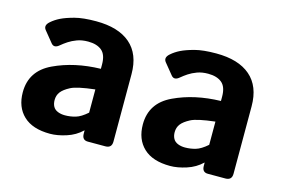

<svg xmlns="http://www.w3.org/2000/svg" viewBox="-75 -679 1246 847"><g transform="rotate(15 548.5 -256.0)"><path d="M39.1 -136.7Q39.1 -234.4 132.3 -278.3Q225.6 -322.3 345.2 -325.2V-344.7Q345.2 -389.6 322.8 -408.2Q300.3 -426.8 260.3 -426.8Q231.9 -426.8 210.2 -418.7Q188.5 -410.6 172.6 -400.1Q156.7 -389.6 144 -378.9Q121.6 -359.4 106.9 -377L66.4 -426.8Q51.3 -445.3 73.7 -464.8Q90.8 -480 113.5 -491.2Q136.2 -502.4 173.8 -512.5Q211.4 -522.5 271.5 -522.5Q373 -522.5 427.5 -475.6Q481.9 -428.7 481.9 -337.4V-29.3Q481.9 0 452.6 0H372.6Q346.2 0 346.2 -29.3V-43.9H345.2Q316.4 -16.1 276.1 -3.2Q235.8 9.8 202.1 9.8Q122.1 9.8 80.6 -29.5Q39.1 -68.8 39.1 -136.7ZM183.6 -139.6Q183.6 -122.6 190.4 -110.1Q197.3 -97.7 211.9 -91.8Q226.6 -85.9 244.6 -85.9Q269.5 -85.9 293 -92.8Q316.4 -99.6 345.2 -125V-231Q263.2 -221.7 235.4 -207Q207.5 -192.4 195.6 -176.8Q183.6 -161.1 183.6 -139.6Z M587.4 -136.7Q587.4 -234.4 680.7 -278.3Q773.9 -322.3 893.6 -325.2V-344.7Q893.6 -389.6 871.1 -408.2Q848.6 -426.8 808.6 -426.8Q780.3 -426.8 758.5 -418.7Q736.8 -410.6 720.9 -400.1Q705.1 -389.6 692.4 -378.9Q669.9 -359.4 655.3 -377L614.7 -426.8Q599.6 -445.3 622.1 -464.8Q639.2 -480 661.9 -491.2Q684.6 -502.4 722.2 -512.5Q759.8 -522.5 819.8 -522.5Q921.4 -522.5 975.8 -475.6Q1030.3 -428.7 1030.3 -337.4V-29.3Q1030.3 0 1001 0H920.9Q894.5 0 894.5 -29.3V-43.9H893.6Q864.7 -16.1 824.5 -3.2Q784.2 9.8 750.5 9.8Q670.4 9.8 628.9 -29.5Q587.4 -68.8 587.4 -136.7ZM731.9 -139.6Q731.9 -122.6 738.8 -110.1Q745.6 -97.7 760.3 -91.8Q774.9 -85.9 793 -85.9Q817.9 -85.9 841.3 -92.8Q864.7 -99.6 893.6 -125V-231Q811.5 -221.7 783.7 -207Q755.9 -192.4 743.9 -176.8Q731.9 -161.1 731.9 -139.6Z"/></g></svg>

Font: Istok Web
Style: Bold
Weight: 700
Designer: Andrey V. Panov
Foundry: Andrey V. Panov
Version: Version 1.0.2g